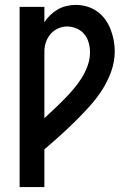

<svg xmlns="http://www.w3.org/2000/svg" viewBox="-20 -548 540 783"><path d="M60 215V-520H161V-457Q171 -473 185 -486.5Q199 -500 215.5 -509.5Q232 -519 251 -523.5Q270 -528 289 -528Q312 -528 334.5 -521.5Q357 -515 376 -501.5Q395 -488 408.5 -469.5Q422 -451 430.5 -429.5Q439 -408 443.5 -385Q448 -362 448 -339Q448 -297 433.5 -256.5Q419 -216 396 -180.5Q373 -145 344.5 -113.5Q316 -82 286 -52.5Q256 -23 224.5 5.5Q193 34 161 61V215ZM161 -66Q181 -85 201.5 -104Q222 -123 242 -143.5Q262 -164 280 -185Q298 -206 313 -230Q328 -254 337.5 -280.5Q347 -307 347 -335Q347 -355 341.5 -374.5Q336 -394 323.5 -409Q311 -424 292 -432Q273 -440 254 -440Q235 -440 217 -432Q199 -424 186.5 -409.5Q174 -395 167.5 -376.5Q161 -358 161 -339Z"/></svg>

Font: Iosevka SS18 Semibold
Style: Regular
Weight: 600
Monospace: yes
Designer: Belleve Invis
Foundry: Belleve Invis
Version: Version 25.1.1; ttfautohint (v1.8.4)